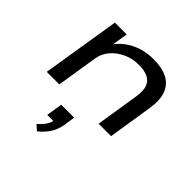

<svg xmlns="http://www.w3.org/2000/svg" viewBox="-200 -673 1136 1136"><g transform="rotate(45 368.0 -105.0)"><path d="M61 0 140 -491H239L221 -381H213Q255 -439 316.5 -469.5Q378 -500 456 -500Q527 -500 572.5 -476.5Q618 -453 636.5 -404.5Q655 -356 643 -279L599 0H495L538 -273Q546 -326 534.5 -356Q523 -386 494 -400.5Q465 -415 417 -415Q363 -415 317.5 -393.5Q272 -372 243 -337Q214 -302 207 -257L166 0ZM269 290 236 261Q264 236 279 213Q294 190 297 163L314 178H243L259 77H367L357 148Q349 192 327.5 226Q306 260 269 290Z"/></g></svg>

Font: Nunito Sans 10pt Expanded Medium
Style: Italic
Weight: 500
Width: 7
Italic angle: -9°
Designer: Vernon Adams
Foundry: Vernon Adams
Version: Version 3.101;gftools[0.9.27]